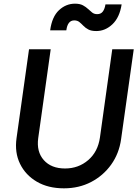

<svg xmlns="http://www.w3.org/2000/svg" viewBox="-20 -1013 752 1045"><path d="M328 12Q242 12 180.5 -24Q119 -60 89 -121.5Q59 -183 70 -261L138 -745H256L188 -261Q178 -187 218.5 -141.5Q259 -96 334 -96Q407 -96 460 -141.5Q513 -187 524 -265L591 -745H708L639 -255Q628 -177 585 -117Q542 -57 476 -22.5Q410 12 328 12ZM504 -844Q477 -844 461 -852.5Q445 -861 434 -872.5Q423 -884 412 -893Q401 -902 384 -902Q348 -902 341 -848H253Q263 -922 301 -957.5Q339 -993 388 -993Q415 -993 431.5 -984Q448 -975 459.5 -964Q471 -953 482 -944.5Q493 -936 509 -936Q529 -936 539.5 -950Q550 -964 554 -989H642Q631 -918 592 -881Q553 -844 504 -844Z"/></svg>

Font: Plus Jakarta Sans SemiBold
Style: Italic
Weight: 600
Italic angle: -8°
Designer: Gumpita Rahayu
Foundry: Tokotype
Version: Version 2.071; ttfautohint (v1.8.4.7-5d5b);gftools[0.9.29]